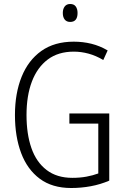

<svg xmlns="http://www.w3.org/2000/svg" viewBox="-20 -933 630 963"><path d="M328 -364H528V-27Q484 -8 435.5 1Q387 10 337 10Q242 10 179.5 -36.5Q117 -83 86 -165.5Q55 -248 55 -356Q55 -465 88.5 -548Q122 -631 187.5 -677.5Q253 -724 350 -724Q396 -724 438.5 -713.5Q481 -703 520 -680L498 -632Q461 -654 424 -664Q387 -674 350 -674Q272 -674 219.5 -634.5Q167 -595 140 -524Q113 -453 113 -356Q113 -261 137.5 -190.5Q162 -120 213.5 -80.5Q265 -41 343 -41Q381 -41 413.5 -47Q446 -53 473 -63V-313H328ZM332 -913Q351 -913 360 -900.5Q369 -888 369 -868Q369 -823 332 -823Q314 -823 304.5 -835Q295 -847 295 -868Q295 -888 304.5 -900.5Q314 -913 332 -913Z"/></svg>

Font: Noto Sans Lao UI Cond Light
Style: Regular
Weight: 300
Width: 3
Designer: Monotype Design Team
Foundry: Monotype Imaging Inc.
Version: Version 2.000; ttfautohint (v1.8.4.7-5d5b)